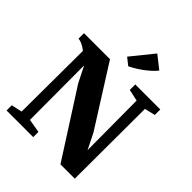

<svg xmlns="http://www.w3.org/2000/svg" viewBox="-269 -1151 1304 1304"><g transform="rotate(45 383.0 -499.0)"><path d="M23 0V-50L100.5 -67L103.5 -652.5Q93 -661.5 79.5 -669.8Q66 -678 51.8 -683.8Q37.5 -689.5 23.5 -690.5V-743H273.5L546.5 -311L602.5 -198.5L600 -672L516 -690.5V-743H756.5V-690.5L680 -672L678 0H540.5L237 -474L179 -589L180.5 -67L279 -50V0ZM394.5 -797 343.5 -837.5 473 -997.5 565 -925Q549.5 -905.5 529.2 -887.2Q509 -869 486.5 -852.2Q464 -835.5 440.8 -821.5Q417.5 -807.5 395.5 -797Z"/></g></svg>

Font: Merriweather 60pt Black
Style: Regular
Weight: 900
Version: Version 2.100